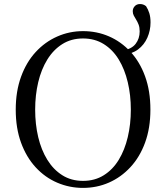

<svg xmlns="http://www.w3.org/2000/svg" viewBox="-20 -896 807 932"><path d="M383 16.1Q316.9 16.1 257.7 -9.3Q198.4 -34.7 153.2 -83.8Q107.9 -132.9 82.2 -203.3Q56.4 -273.6 56.4 -363.7Q56.4 -452.8 82.2 -523.6Q107.9 -594.3 153.2 -643.4Q198.4 -692.5 257.7 -718.7Q316.9 -744.9 383 -744.9Q450 -744.9 508.8 -719.5Q567.6 -694.1 613.1 -645Q658.7 -595.9 684.4 -525.1Q710.1 -454.4 710.1 -363.7Q710.1 -274.6 684.4 -204.2Q658.7 -133.7 613.1 -84.6Q567.6 -35.5 508.8 -9.7Q450 16.1 383 16.1ZM383 -18Q440.1 -18 483.7 -45.3Q527.4 -72.6 556.4 -120.2Q585.4 -167.8 600.2 -230.4Q615.1 -293.1 615.1 -363.7Q615.1 -434.4 600.2 -496.9Q585.4 -559.5 556.4 -607.1Q527.4 -654.7 483.7 -682Q440.1 -709.3 383 -709.3Q325.9 -709.3 282.6 -682Q239.2 -654.7 209.8 -607.1Q180.4 -559.5 165.5 -496.9Q150.7 -434.4 150.7 -363.7Q150.7 -293.1 165.5 -230.4Q180.4 -167.8 209.8 -120.2Q239.2 -72.6 282.6 -45.3Q325.9 -18 383 -18ZM575.6 -629.6V-651.1Q618.7 -657.6 638.4 -683.2Q658 -708.7 658 -743.6Q658 -762.8 652.9 -776.2Q647.7 -789.6 641.2 -800.1Q634.6 -810.6 629.5 -820.2Q624.4 -829.8 624.4 -841.5Q624.4 -855.3 633.9 -865.8Q643.5 -876.4 659.8 -876.4Q667.5 -876.4 674.5 -874.1Q681.4 -871.8 688.9 -866.1Q699.1 -850.5 704.9 -831.6Q710.7 -812.7 710.7 -787.4Q710.7 -748.2 695.3 -713.2Q679.9 -678.3 650 -655.9Q620 -633.6 575.6 -629.6Z"/></svg>

Font: Noto Serif KR ExtraLight
Style: Regular
Weight: 200
Designer: Ryoko NISHIZUKA 西塚涼子 (kana & ideographs); Frank Grießhammer (Latin, Greek & Cyrillic); Wenlong ZHANG 张文龙 (bopomofo); San
Foundry: Adobe
Version: Version 2.002-H1;hotconv 1.1.0;makeotfexe 2.6.0